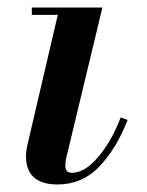

<svg xmlns="http://www.w3.org/2000/svg" viewBox="-20 -480 390 510"><path d="M319 -161.5Q289 -84.5 243.5 -37.2Q198 10 133 10Q49 10 49 -65.5Q49 -78 52 -91.5L133.5 -440.5H64.5V-460H252L155.5 -58.5Q153.5 -47.5 153.5 -40Q153.5 -21 171 -21Q205.5 -21 241.2 -63.5Q277 -106 300.5 -168Z"/></svg>

Font: Bodoni* 11pt Medium
Style: Italic
Weight: 500
Italic angle: -13°
Version: Version 2.3